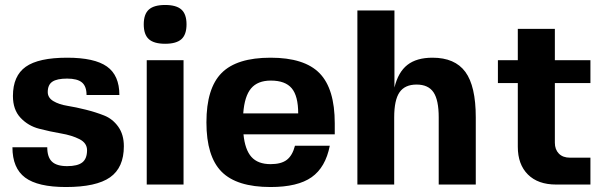

<svg xmlns="http://www.w3.org/2000/svg" viewBox="-20 -742 2424 772"><path d="M172 -372Q172 -349 194.5 -335.5Q217 -322 251 -316.5Q285 -311 325 -301Q365 -291 399 -277.5Q433 -264 455.5 -232.5Q478 -201 478 -154Q478 -68 422.5 -29Q367 10 245 10Q132 10 81 -28Q30 -66 30 -150H170Q170 -110 189 -92Q208 -74 250 -74Q292 -74 311 -89Q330 -104 330 -138Q330 -167 299.5 -182.5Q269 -198 225 -205.5Q181 -213 137 -224.5Q93 -236 62.5 -268.5Q32 -301 32 -356Q32 -437 83.5 -473.5Q135 -510 250 -510Q360 -510 410 -474.5Q460 -439 460 -360H328Q328 -395 309.5 -410.5Q291 -426 250 -426Q209 -426 190.5 -413.5Q172 -401 172 -372Z M718 0H570V-500H718ZM578.5 -703.5Q599 -722 644 -722Q689 -722 709.5 -703.5Q730 -685 730 -644Q730 -603 709.5 -584.5Q689 -566 644 -566Q599 -566 578.5 -584.5Q558 -603 558 -644Q558 -685 578.5 -703.5Z M959 -202Q965 -140 991 -111Q1017 -82 1068 -82Q1111 -82 1133.5 -99.5Q1156 -117 1166 -156H1306Q1289 -69 1233 -29.5Q1177 10 1068 10Q932 10 871 -51.5Q810 -113 810 -250Q810 -387 871 -448.5Q932 -510 1068 -510Q1204 -510 1265 -447.5Q1326 -385 1326 -246V-202ZM1069 -418Q1016 -418 989.5 -386.5Q963 -355 958 -286H1179Q1179 -356 1153 -387Q1127 -418 1069 -418Z M1417 0V-700H1566V-390Q1581 -452 1618 -481Q1655 -510 1719 -510Q1809 -510 1851 -453Q1893 -396 1893 -270V0H1744V-270Q1744 -340 1723 -371Q1702 -402 1655 -402Q1608 -402 1586.5 -371Q1565 -340 1565 -270V-4V0Z M2211 -168Q2211 -141 2227 -124.5Q2243 -108 2272 -108H2354V0H2216Q2143 0 2102.5 -40.5Q2062 -81 2062 -152V-408H1982V-500H2062V-626H2211V-500H2354V-408H2211Z"/></svg>

Font: Fivo Sans Modern
Style: Regular
Weight: 700
Designer: Alexander Slobzheninov
Foundry: Alexander Slobzheninov
Version: 1.0